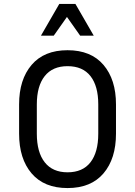

<svg xmlns="http://www.w3.org/2000/svg" viewBox="-20 -945 687 975"><path d="M569 -415V-266Q569 -139 505.5 -64.5Q442 10 323 10Q204 10 140.5 -64.5Q77 -139 77 -266V-415Q77 -541 140.5 -615.5Q204 -690 323 -690Q442 -690 505.5 -615.5Q569 -541 569 -415ZM479 -415Q479 -508 439.5 -558.5Q400 -609 323 -609Q247 -609 207 -558.5Q167 -508 167 -415V-266Q167 -172 207 -121Q247 -70 323 -70Q400 -70 439.5 -121Q479 -172 479 -266ZM387 -764 320 -859 253 -764H188L281 -925H363L456 -764Z"/></svg>

Font: Inria Sans
Style: Regular
Weight: 400
Designer: Black Foundry Team
Foundry: Black Foundry
Version: Version 1.2; ttfautohint (v1.8.3)